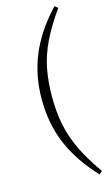

<svg xmlns="http://www.w3.org/2000/svg" viewBox="-153 -872 661 1143"><g transform="rotate(-15 178.0 -300.5)"><path d="M156 -301Q156 -207 172 -128Q188 -49 225.5 30Q263 109 329 202L310 218Q199 100 146 -25.5Q93 -151 93 -301Q93 -450 146 -575.5Q199 -701 310 -819L329 -803Q263 -710 225 -631Q187 -552 171.5 -473Q156 -394 156 -301Z"/></g></svg>

Font: Early Summer Mincho Light
Style: Regular
Weight: 300
Designer: GuiWonder
Version: Version 1.002